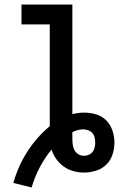

<svg xmlns="http://www.w3.org/2000/svg" viewBox="-20 -755 540 849"><path d="M120 74 39 54Q49 18 64.5 -17Q80 -52 100.5 -84Q121 -116 146 -144.5Q171 -173 200 -197V-647H75V-735H300V-250Q313 -254 326.5 -255.5Q340 -257 353 -257Q380 -257 406 -249Q432 -241 450.5 -222Q469 -203 477.5 -177Q486 -151 486 -125Q486 -98 477.5 -71.5Q469 -45 449.5 -26.5Q430 -8 404 0Q378 8 351 8Q327 8 304 1.5Q281 -5 262 -18.5Q243 -32 229 -51.5Q215 -71 208 -94Q178 -57 155.5 -14.5Q133 28 120 74ZM351 -66Q362 -66 372.5 -70.5Q383 -75 389.5 -83.5Q396 -92 398.5 -103Q401 -114 401 -125Q401 -136 398.5 -147Q396 -158 388.5 -166.5Q381 -175 370 -179Q359 -183 348 -183Q335 -183 323 -179.5Q311 -176 300 -171Q300 -164 300 -156.5Q300 -149 300 -142Q300 -129 301.5 -116Q303 -103 309 -91.5Q315 -80 326.5 -73Q338 -66 351 -66Z"/></svg>

Font: Iosevka SS04 Semibold
Style: Regular
Weight: 600
Monospace: yes
Designer: Belleve Invis
Foundry: Belleve Invis
Version: Version 19.0.0; ttfautohint (v1.8.4)